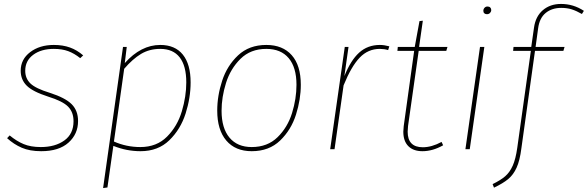

<svg xmlns="http://www.w3.org/2000/svg" viewBox="-20 -757 2982 974"><path d="M402 -476 387 -462Q357 -486 326 -497.5Q295 -509 253 -509Q189 -509 148.5 -479Q108 -449 108 -398Q108 -359 134.5 -333.5Q161 -308 233 -286Q311 -261 343.5 -228.5Q376 -196 376 -143Q376 -77 327.5 -33.5Q279 10 189 10Q131 10 90.5 -7.5Q50 -25 16 -56L29 -70Q64 -41 100 -26Q136 -11 187 -11Q260 -11 306.5 -44.5Q353 -78 353 -142Q353 -188 325.5 -216Q298 -244 224 -267Q146 -292 115.5 -322.5Q85 -353 85 -398Q85 -456 133 -492.5Q181 -529 253 -529Q299 -529 335 -516Q371 -503 402 -476Z M604 -519H623L613 -437Q695 -529 793 -529Q868 -529 907.5 -480Q947 -431 947 -339Q947 -261 921.5 -181Q896 -101 839 -45.5Q782 10 693 10Q622 10 555 -17L525 194L503 197ZM925 -339Q925 -423 891.5 -466Q858 -509 793 -509Q738 -509 695.5 -483.5Q653 -458 610 -408L558 -39Q621 -11 692 -11Q775 -11 827.5 -64Q880 -117 902.5 -192.5Q925 -268 925 -339Z M1082 -196Q1082 -271 1107 -347.5Q1132 -424 1188 -476.5Q1244 -529 1331 -529Q1414 -529 1460 -477Q1506 -425 1506 -327Q1506 -253 1481.5 -175.5Q1457 -98 1401 -44Q1345 10 1257 10Q1174 10 1128 -44Q1082 -98 1082 -196ZM1484 -327Q1484 -415 1444.5 -462Q1405 -509 1331 -509Q1251 -509 1200 -458.5Q1149 -408 1126.5 -336Q1104 -264 1104 -195Q1104 -107 1144 -59Q1184 -11 1257 -11Q1337 -11 1388 -61Q1439 -111 1461.5 -183.5Q1484 -256 1484 -327Z M1955 -522 1949 -503Q1929 -509 1907 -509Q1847 -509 1804.5 -464.5Q1762 -420 1723 -324L1677 0H1655L1729 -519H1748L1727 -371Q1759 -451 1802 -490Q1845 -529 1907 -529Q1929 -529 1955 -522Z M2050 -118Q2048 -98 2048 -89Q2048 -10 2125 -10Q2170 -10 2220 -37L2228 -20Q2175 10 2123 10Q2077 10 2051.5 -15.5Q2026 -41 2026 -89Q2026 -97 2028 -117L2081 -499H1996L1998 -519H2084L2108 -650L2125 -652L2106 -519H2250L2244 -499H2104Z M2363 0H2341L2415 -519H2437ZM2432 -702Q2432 -711 2438 -717.5Q2444 -724 2453 -724Q2462 -724 2467 -719Q2472 -714 2472 -706Q2472 -698 2466 -691.5Q2460 -685 2450 -685Q2442 -685 2437 -689.5Q2432 -694 2432 -702Z M2710 -614 2697 -519H2844L2838 -499H2694L2625 -5Q2617 58 2600.5 94Q2584 130 2558 151.5Q2532 173 2486 195L2479 177Q2520 157 2543 137Q2566 117 2581 83.5Q2596 50 2604 -7L2673 -499H2583L2585 -519H2675L2689 -617Q2697 -674 2734 -705.5Q2771 -737 2826 -737Q2889 -737 2942 -702L2932 -686Q2904 -702 2880.5 -709.5Q2857 -717 2827 -717Q2780 -717 2748.5 -691.5Q2717 -666 2710 -614Z"/></svg>

Font: FiraGO Thin
Style: Italic
Weight: 100
Italic angle: -8°
Designer: bBox Type GmbH
Foundry: bBox Type GmbH
Version: Version 1.001